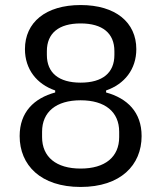

<svg xmlns="http://www.w3.org/2000/svg" viewBox="-20 -730 640 762"><path d="M300 12C459 12 542 -75 542 -190C542 -285 485 -340 401 -363V-371C474 -396 521 -455 521 -535C521 -641 439 -710 300 -710C161 -710 79 -641 79 -535C79 -455 126 -396 199 -371V-363C115 -340 58 -285 58 -190C58 -75 141 12 300 12ZM300 -61C203 -61 147 -107 147 -186V-207C147 -286 203 -332 300 -332C397 -332 453 -286 453 -207V-186C453 -107 397 -61 300 -61ZM300 -402C213 -402 166 -441 166 -512V-527C166 -598 213 -637 300 -637C387 -637 434 -598 434 -527V-512C434 -441 387 -402 300 -402Z"/></svg>

Font: LVC Sans
Style: Regular
Weight: 400
Designer: Mike Abbink, Paul van der Laan, Pieter van Rosmalen
Foundry: Bold Monday
Version: Version 3.0